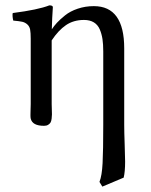

<svg xmlns="http://www.w3.org/2000/svg" viewBox="-20 -462 568 720"><path d="M173.8 -310.5V-71.8Q173.8 -65.4 174.3 -52.7Q174.8 -40 174.8 -33.2Q174.8 -26.4 173.6 -16.8Q172.4 -7.3 169.4 -2.4Q166.5 2.4 160.4 6.1Q154.3 9.8 145 9.8Q101.6 9.8 95.2 -17.1Q94.2 -21.5 94.2 -30.5Q94.2 -39.6 94.7 -52.7Q95.2 -65.9 95.2 -71.8V-316.9Q95.2 -339.4 93 -351.1Q90.8 -362.8 82.5 -370.4Q74.2 -377.9 63.2 -380.4Q52.2 -382.8 29.8 -384.8Q28.3 -389.6 27.3 -398.9Q26.4 -408.2 27.8 -413.1Q123 -425.3 165 -441.9Q178.2 -441.9 178.2 -435.1Q175.3 -394 174.3 -352.1Q182.6 -364.7 193.6 -376.7Q204.6 -388.7 223.9 -404.3Q243.2 -419.9 271.5 -429.4Q299.8 -439 332 -439Q445.8 -439 445.8 -280.8V5.9Q445.8 32.7 447.5 79.3Q449.2 126 449.2 144Q449.2 182.1 443.8 204.1L363.8 237.8L353 220.2Q362.3 196.8 364.7 149.9Q367.2 103 367.2 5.9V-269Q367.2 -295.9 364.3 -315.4Q361.3 -335 354 -352.1Q346.7 -369.1 331.8 -378.2Q316.9 -387.2 294.9 -387.2Q255.9 -387.2 227.3 -367.7Q198.7 -348.1 173.8 -310.5Z"/></svg>

Font: Linux Libertine G
Style: Regular
Weight: 400
Designer: Philipp H. Poll
Foundry: Philipp H. Poll
Version: Version 4.7.5